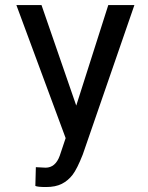

<svg xmlns="http://www.w3.org/2000/svg" viewBox="-20 -731 588 761"><path d="M282.2 -312.5 409.2 -710.9H512.7L308.1 -118.7Q285.6 -61.5 267.8 -38.3Q250 -15.1 225.1 -2.4Q200.2 10.3 162.6 10.3Q128.9 10.3 120.1 5.9L122.1 -68.4L160.6 -66.4Q199.7 -66.4 216.8 -113.8L240.2 -183.6L44.9 -710.9H144.5Z"/></svg>

Font: Roboto Condensed
Style: Regular
Weight: 400
Designer: Google
Version: Version 2.001047; 2015